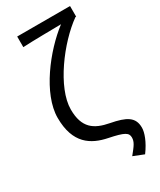

<svg xmlns="http://www.w3.org/2000/svg" viewBox="-246 -875 965 1158"><g transform="rotate(-30 236.5 -295.5)"><path d="M401 205C446 144 465 89 465 56C465 -18 416 -44 311 -64C211 -83 148 -124 148 -253C148 -405 313 -624 451 -722H456V-796H88V-722C160 -726 292 -727 354 -728C217 -624 54 -416 54 -249C54 -70 149 -13 258 9C361 30 383 44 383 77C383 107 368 127 328 176Z"/></g></svg>

Font: Noto Sans CJK SC
Style: Regular
Weight: 400
Designer: Ryoko NISHIZUKA 西塚涼子 (kana, bopomofo & ideographs); Paul D. Hunt (Latin, Greek & Cyrillic); Sandoll Communications 산돌커뮤니
Foundry: Adobe
Version: Version 2.004;hotconv 1.0.118;makeotfexe 2.5.65603